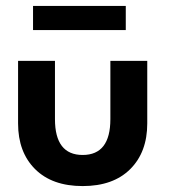

<svg xmlns="http://www.w3.org/2000/svg" viewBox="-20 -616 574 648"><path d="M91.5 -514.5V-596H404.5V-514.5ZM165.5 -214Q165.5 -93 259 -93Q352.5 -93 352.5 -214V-410.5H477V-199.5Q477 -102.5 419.5 -45.2Q362 12 259 12Q156 12 98.5 -45.2Q41 -102.5 41 -199.5V-410.5H165.5Z"/></svg>

Font: League Spartan SemiBold
Style: Regular
Weight: 600
Foundry: The League of Moveable Type
Version: Version 2.002